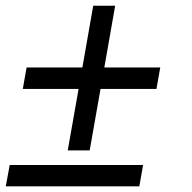

<svg xmlns="http://www.w3.org/2000/svg" viewBox="-33 -658 678 678"><path d="M206.2 -126.8 244.5 -343.9H47.5L60.9 -419.8H257.9L296.2 -637.8H373.7L335.4 -419.8H532.9L519.5 -343.9H322L283.7 -126.8ZM-12.6 0 1.3 -75.4H472.3L459 0Z"/></svg>

Font: Archivo Variable SemiBold
Style: Italic
Weight: 600
Italic angle: -10°
Designer: Hector Gatti
Foundry: Omnibus-Type
Version: Version 2.001